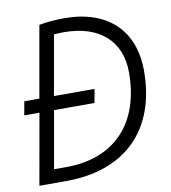

<svg xmlns="http://www.w3.org/2000/svg" viewBox="-80 -772 746 840"><g transform="rotate(-10 293.0 -351.5)"><path d="M15.6 -314.9H83L27.3 0H146C409.7 0 565.4 -154.3 565.4 -416.5C565.4 -596.7 452.6 -703.1 261.7 -703.1C221.7 -703.1 184.1 -699.7 149.4 -693.4L93.3 -375.5H26.4ZM103 -60.1 147.9 -314.9H327.6L338.4 -375.5H158.2L205.1 -641.1C219.7 -642.6 234.9 -643.1 249.5 -643.1C406.2 -643.1 499.5 -560.5 499.5 -420.9C499.5 -193.8 371.6 -60.1 156.2 -60.1Z"/></g></svg>

Font: Cascadia Code NF Light
Style: Italic
Weight: 300
Italic angle: -10°
Monospace: yes
Designer: Aaron Bell
Foundry: Saja Typeworks
Version: Version 2404.023